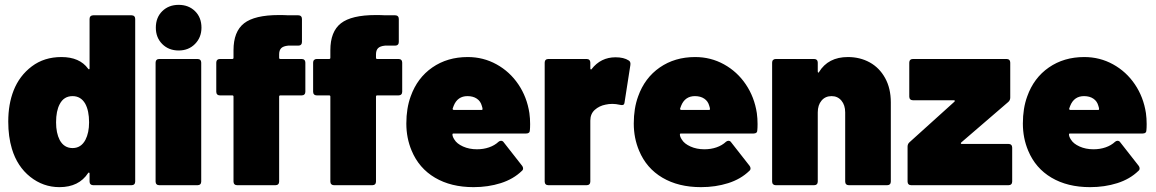

<svg xmlns="http://www.w3.org/2000/svg" viewBox="-20 -763 4762 791"><path d="M364 -700H522Q529 -700 533 -696Q537 -692 537 -685V-15Q537 -8 533 -4Q529 0 522 0H364Q357 0 353 -4Q349 -8 349 -15V-48Q349 -51 347 -52Q345 -53 343 -50Q305 8 225 8Q158 8 104.5 -34.5Q51 -77 29 -150Q14 -200 14 -262Q14 -334 36 -390Q60 -451 111 -489.5Q162 -528 233 -528Q308 -528 343 -480Q345 -477 347 -477.5Q349 -478 349 -481V-685Q349 -692 353 -696Q357 -700 364 -700ZM347 -259Q347 -307 331 -336Q313 -367 279 -367Q243 -367 226 -334Q211 -306 211 -259Q211 -215 226 -186Q244 -153 279 -153Q314 -153 332 -187Q347 -216 347 -259Z M622 -649Q622 -691 648.5 -717Q675 -743 716 -743Q757 -743 783.5 -717Q810 -691 810 -649Q810 -609 783.5 -582Q757 -555 716 -555Q675 -555 648.5 -581.5Q622 -608 622 -649ZM636 -520H794Q801 -520 805 -516Q809 -512 809 -505V-15Q809 -8 805 -4Q801 0 794 0H636Q629 0 625 -4Q621 -8 621 -15V-505Q621 -512 625 -516Q629 -520 636 -520Z M1238 -505V-385Q1238 -378 1234 -374Q1230 -370 1223 -370H1135Q1130 -370 1130 -365V-15Q1130 -8 1126 -4Q1122 0 1115 0H957Q950 0 946 -4Q942 -8 942 -15V-365Q942 -370 937 -370H886Q879 -370 875 -374Q871 -378 871 -385V-505Q871 -512 875 -516Q879 -520 886 -520H937Q942 -520 942 -525V-556Q942 -633 985.5 -667Q1029 -701 1129 -701Q1154 -701 1167 -700H1209Q1216 -700 1220 -696Q1224 -692 1224 -685V-590Q1224 -583 1220 -579Q1216 -575 1209 -575H1167Q1147 -573 1138.5 -564.5Q1130 -556 1130 -539V-525Q1130 -520 1135 -520H1223Q1230 -520 1234 -516Q1238 -512 1238 -505Z M1637 -505V-385Q1637 -378 1633 -374Q1629 -370 1622 -370H1534Q1529 -370 1529 -365V-15Q1529 -8 1525 -4Q1521 0 1514 0H1356Q1349 0 1345 -4Q1341 -8 1341 -15V-365Q1341 -370 1336 -370H1285Q1278 -370 1274 -374Q1270 -378 1270 -385V-505Q1270 -512 1274 -516Q1278 -520 1285 -520H1336Q1341 -520 1341 -525V-556Q1341 -633 1384.5 -667Q1428 -701 1528 -701Q1553 -701 1566 -700H1608Q1615 -700 1619 -696Q1623 -692 1623 -685V-590Q1623 -583 1619 -579Q1615 -575 1608 -575H1566Q1546 -573 1537.5 -564.5Q1529 -556 1529 -539V-525Q1529 -520 1534 -520H1622Q1629 -520 1633 -516Q1637 -512 1637 -505Z M2164 -252Q2164 -236 2163 -227Q2163 -213 2148 -213H1848Q1844 -213 1844 -209Q1844 -200 1852 -188Q1862 -171 1887.5 -159.5Q1913 -148 1945 -148Q1972 -148 1995 -156Q2018 -164 2034 -179Q2039 -183 2044 -183Q2051 -183 2055 -177L2131 -80Q2135 -75 2135 -69Q2135 -63 2130 -59Q2095 -25 2043 -8.5Q1991 8 1931 8Q1838 8 1772 -31Q1706 -70 1676 -142Q1654 -194 1654 -254Q1654 -317 1672 -366Q1699 -442 1761 -485Q1823 -528 1907 -528Q1971 -528 2025.5 -498Q2080 -468 2115.5 -415.5Q2151 -363 2161 -297Q2164 -275 2164 -252ZM1849 -327 1845 -316Q1844 -313 1846 -311.5Q1848 -310 1850 -310H1964Q1968 -310 1968 -314Q1968 -318 1965 -327Q1960 -346 1944.5 -356.5Q1929 -367 1906 -367Q1865 -367 1849 -327Z M2570 -514Q2579 -509 2577 -495L2553 -341Q2552 -333 2547.5 -331Q2543 -329 2535 -331Q2517 -335 2503 -335Q2488 -335 2475 -332Q2449 -327 2430.5 -310.5Q2412 -294 2412 -266V-15Q2412 -8 2408 -4Q2404 0 2397 0H2239Q2232 0 2228 -4Q2224 -8 2224 -15V-505Q2224 -512 2228 -516Q2232 -520 2239 -520H2397Q2404 -520 2408 -516Q2412 -512 2412 -505V-481Q2412 -478 2414 -477Q2416 -476 2417 -478Q2455 -527 2516 -527Q2550 -527 2570 -514Z M3101 -252Q3101 -236 3100 -227Q3100 -213 3085 -213H2785Q2781 -213 2781 -209Q2781 -200 2789 -188Q2799 -171 2824.5 -159.5Q2850 -148 2882 -148Q2909 -148 2932 -156Q2955 -164 2971 -179Q2976 -183 2981 -183Q2988 -183 2992 -177L3068 -80Q3072 -75 3072 -69Q3072 -63 3067 -59Q3032 -25 2980 -8.5Q2928 8 2868 8Q2775 8 2709 -31Q2643 -70 2613 -142Q2591 -194 2591 -254Q2591 -317 2609 -366Q2636 -442 2698 -485Q2760 -528 2844 -528Q2908 -528 2962.5 -498Q3017 -468 3052.5 -415.5Q3088 -363 3098 -297Q3101 -275 3101 -252ZM2786 -327 2782 -316Q2781 -313 2783 -311.5Q2785 -310 2787 -310H2901Q2905 -310 2905 -314Q2905 -318 2902 -327Q2897 -346 2881.5 -356.5Q2866 -367 2843 -367Q2802 -367 2786 -327Z M3650 -341V-15Q3650 -8 3646 -4Q3642 0 3635 0H3477Q3470 0 3466 -4Q3462 -8 3462 -15V-300Q3462 -330 3446.5 -348.5Q3431 -367 3406 -367Q3380 -367 3364.5 -348.5Q3349 -330 3349 -300V-15Q3349 -8 3345 -4Q3341 0 3334 0H3176Q3169 0 3165 -4Q3161 -8 3161 -15V-505Q3161 -512 3165 -516Q3169 -520 3176 -520H3334Q3341 -520 3345 -516Q3349 -512 3349 -505V-469Q3349 -465 3351 -464Q3353 -463 3354 -466Q3392 -528 3473 -528Q3523 -528 3563 -506Q3603 -484 3626.5 -441.5Q3650 -399 3650 -341Z M3727 -177 3912 -344Q3914 -346 3913.5 -348Q3913 -350 3910 -350H3741Q3734 -350 3730 -354Q3726 -358 3726 -365V-505Q3726 -512 3730 -516Q3734 -520 3741 -520H4127Q4134 -520 4138 -516Q4142 -512 4142 -505V-361Q4142 -350 4134 -343L3940 -176Q3938 -174 3938.5 -172Q3939 -170 3942 -170H4135Q4142 -170 4146 -166Q4150 -162 4150 -155V-15Q4150 -8 4146 -4Q4142 0 4135 0H3734Q3727 0 3723 -4Q3719 -8 3719 -15V-159Q3719 -170 3727 -177Z M4704 -252Q4704 -236 4703 -227Q4703 -213 4688 -213H4388Q4384 -213 4384 -209Q4384 -200 4392 -188Q4402 -171 4427.5 -159.5Q4453 -148 4485 -148Q4512 -148 4535 -156Q4558 -164 4574 -179Q4579 -183 4584 -183Q4591 -183 4595 -177L4671 -80Q4675 -75 4675 -69Q4675 -63 4670 -59Q4635 -25 4583 -8.5Q4531 8 4471 8Q4378 8 4312 -31Q4246 -70 4216 -142Q4194 -194 4194 -254Q4194 -317 4212 -366Q4239 -442 4301 -485Q4363 -528 4447 -528Q4511 -528 4565.5 -498Q4620 -468 4655.5 -415.5Q4691 -363 4701 -297Q4704 -275 4704 -252ZM4389 -327 4385 -316Q4384 -313 4386 -311.5Q4388 -310 4390 -310H4504Q4508 -310 4508 -314Q4508 -318 4505 -327Q4500 -346 4484.5 -356.5Q4469 -367 4446 -367Q4405 -367 4389 -327Z"/></svg>

Font: Barlow Black
Style: Regular
Weight: 900
Designer: Jeremy Tribby
Foundry: Tribby Type
Version: Version 1.422